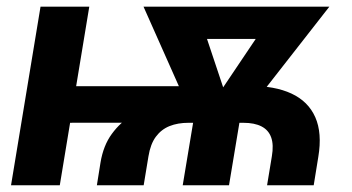

<svg xmlns="http://www.w3.org/2000/svg" viewBox="-20 -549 1043 569"><path d="M267.1 0 277.8 -66.9Q286.1 -117.7 311.5 -152.3Q336.9 -187 372.6 -208.5Q408.2 -230 448.2 -241.2Q488.3 -252.4 527.3 -256.3Q566.4 -260.3 597.7 -260.3L718.8 -294.4Q793.9 -294.9 843.8 -271.7Q893.6 -248.5 914.3 -201.7Q935.1 -154.8 923.3 -84L909.7 0H771.5L785.6 -85.4Q791.5 -119.6 783.7 -141.6Q775.9 -163.6 755.1 -174.3Q734.4 -185.1 700.7 -185.1H538.6Q506.8 -185.1 482.4 -175.3Q458 -165.5 441.9 -143.8Q425.8 -122.1 419.9 -85.4L405.8 0ZM12.7 0 100.1 -529.3H244.6L157.2 0ZM109.4 -185.1 127.4 -293.5H565.9L547.9 -185.5ZM521.5 0 562.5 -246.6H699.7L658.7 0ZM556.2 -189.9 405.3 -529.3H561.5L659.2 -236.8L638.7 -189.9ZM609.9 -189.9 607.4 -239.7 802.2 -529.3H956.1L690.9 -189.9ZM483.9 -433.6 499.5 -529.3H877.9L862.3 -433.6Z"/></svg>

Font: Inter 24pt
Style: Bold Italic
Weight: 700
Italic angle: -9.3988°
Version: Version 4.001;git-66647c0bb